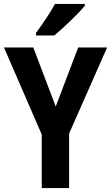

<svg xmlns="http://www.w3.org/2000/svg" viewBox="-20 -955 564 975"><path d="M411 -935H259C235 -890 196 -833 163 -788V-775H256C303 -814 380 -888 411 -926ZM263 -414 149 -714H0L192 -272V0H331V-277L524 -714H377Z"/></svg>

Font: Noto Sans Display SemiCondensed
Style: Bold
Weight: 700
Width: 4
Designer: Monotype Design Team
Foundry: Monotype Imaging Inc.
Version: Version 1.900